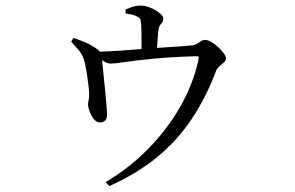

<svg xmlns="http://www.w3.org/2000/svg" viewBox="-20 -590 1040 678"><path d="M231.2 -442.8 239.3 -456Q257.6 -450 276 -442.6Q294.3 -435.1 309 -425.9Q327.3 -414.8 333.1 -406.7Q339 -398.6 340 -382.3Q341 -376.2 342.7 -356.2Q344.4 -336.3 347.2 -310.1Q350.1 -283.9 352.6 -257.9Q355 -231.8 356.6 -212.1Q358.2 -192.4 358.2 -186.5Q358.2 -171.7 352 -165Q345.8 -158.2 334.1 -157.4Q322 -157.4 312.3 -168.4Q302.6 -179.3 297.1 -194.3Q291.5 -209.3 290.8 -220.9Q290.8 -226.9 293 -236.6Q295.3 -246.3 294.8 -256.7Q295 -266.2 293.2 -281.6Q291.4 -297.1 288.9 -314.9Q286.4 -332.7 283.6 -348.2Q280.8 -363.8 278.1 -373.2Q272.3 -396.2 259.2 -411.4Q246.2 -426.6 231.2 -442.8ZM316.4 -393.5 316.6 -406.5Q342.3 -407.7 375.4 -409.4Q408.5 -411.1 442.7 -414Q476.9 -416.9 505.2 -418.7Q531.6 -420.7 561.2 -422.6Q590.9 -424.5 618.1 -426.3Q645.2 -428.2 662.4 -430.5Q669.8 -431.7 676.7 -436.1Q683.5 -440.6 690.4 -444.9Q697.3 -449.2 703.4 -449.2Q712.8 -449.2 725.7 -442.1Q738.5 -434.9 750.2 -423.8Q761.9 -412.8 769.8 -402.1Q777.8 -391.4 777.8 -384.4Q777.8 -376.3 771 -369.9Q764.2 -363.4 755.8 -356.6Q747.3 -349.7 743.7 -341.5Q708 -246.2 657.3 -170.3Q606.6 -94.4 535.7 -35.8Q464.8 22.8 365.9 67.3L353.2 52.9Q436.5 3.7 503.3 -64.4Q570.1 -132.5 616 -212.4Q661.9 -292.4 680.6 -377.7Q682.6 -387.1 681 -389.4Q679.4 -391.7 671 -391.5Q578.2 -388.5 516.3 -382.2Q454.5 -375.9 419.6 -370.7Q384.8 -365.4 371.9 -365.4Q359.2 -365.4 348.1 -372.7Q337.1 -380.1 316.4 -393.5ZM423.5 -542.7V-556.4Q436.7 -562.2 449.2 -566.3Q461.7 -570.4 475 -570.4Q493.5 -570.4 512 -562.4Q530.5 -554.5 543.6 -543.8Q556.6 -533.2 556.6 -524.6Q556.6 -512.9 549.1 -506.1Q541.6 -499.3 539 -481.3Q537.4 -464.5 535.6 -437.8Q533.9 -411.1 533.9 -395.5L479.7 -394Q479.7 -400 479.7 -421.1Q479.7 -442.2 479.6 -466.2Q479.5 -490.3 478.5 -503.8Q477.5 -517 475.6 -521.9Q473.7 -526.9 464.5 -531.5Q456.9 -535.6 446.1 -538.2Q435.3 -540.8 423.5 -542.7Z"/></svg>

Font: Noto Serif JP
Style: Regular
Weight: 200
Designer: Ryoko NISHIZUKA 西塚涼子 (kana & ideographs); Frank Grießhammer (Latin, Greek & Cyrillic); Wenlong ZHANG 张文龙 (bopomofo); San
Foundry: Adobe
Version: Version 2.001;hotconv 1.1.0;makeotfexe 2.6.0